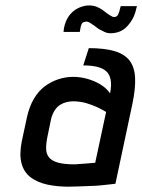

<svg xmlns="http://www.w3.org/2000/svg" viewBox="-20 -691 535 722"><path d="M434 -668 431 -657Q429 -647 424.5 -637Q420 -627 409 -627Q403 -627 395 -632.5Q387 -638 382 -641Q373 -648 366.5 -653Q360 -658 351 -662Q336 -670 318 -670.5Q300 -671 282 -664Q264 -657 251 -644.5Q238 -632 230.5 -616Q223 -600 220 -582L219 -571H280L282 -582Q283 -591 286.5 -599.5Q290 -608 300 -609Q306 -611 313 -608Q320 -605 326 -600Q332 -597 340.5 -590Q349 -583 355 -580Q364 -575 374 -570.5Q384 -566 396 -566Q435 -566 460 -594Q485 -622 492 -657L495 -668ZM394 -340Q380 -360 357.5 -373.5Q335 -387 308.5 -394.5Q282 -402 255 -402Q227 -402 199.5 -393Q172 -384 148.5 -366.5Q125 -349 108 -320.5Q91 -292 82 -253L62 -160Q52 -110 61 -76.5Q70 -43 95.5 -24Q121 -5 157.5 3Q194 11 238 11Q257 11 276.5 10Q296 9 316 8.5Q336 8 354 6.5Q372 5 387.5 3Q403 1 414 0L478 -301Q490 -359 488 -399Q486 -439 467 -463.5Q448 -488 410 -499Q372 -510 314 -510L293 -445Q322 -445 344 -440Q366 -435 379 -423.5Q392 -412 396 -391.5Q400 -371 394 -340ZM379 -270 338 -79Q338 -79 333.5 -78.5Q329 -78 321 -77.5Q313 -77 303 -76Q293 -75 282 -74.5Q271 -74 261 -73Q221 -73 198 -79.5Q175 -86 164.5 -99Q154 -112 153.5 -131Q153 -150 158 -175L172 -243Q177 -263 186 -276.5Q195 -290 206.5 -297Q218 -304 230.5 -307Q243 -310 255 -310Q281 -310 305 -303Q329 -296 348.5 -286.5Q368 -277 379 -270Z"/></svg>

Font: Advent Pro SemiBold
Style: Italic
Weight: 600
Italic angle: -12°
Version: Version 3.000